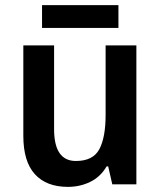

<svg xmlns="http://www.w3.org/2000/svg" viewBox="-20 -812 626 749"><path d="M512 -635V-93H418L402 -163H396Q372 -122 332 -102.5Q292 -83 245 -83Q161 -83 116 -132.5Q71 -182 71 -282V-635H191V-308Q191 -184 276 -184Q343 -184 367.5 -230Q392 -276 392 -364V-635ZM442 -792V-703H144V-792Z"/></svg>

Font: Noto Sans Telugu UI SemiCondensed SemiBold
Style: Regular
Weight: 600
Width: 4
Designer: Jelle Bosma - Monotype Design Team
Foundry: Monotype Imaging Inc.
Version: Version 2.005; ttfautohint (v1.8.4.7-5d5b)